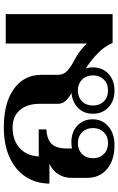

<svg xmlns="http://www.w3.org/2000/svg" viewBox="173 -783 620 1006"><g transform="rotate(-90 483.0 -280.0)"><path d="M912 -560V0H761Q743 -42 708.5 -76Q674 -110 627 -141Q633 -125 633 -103Q633 -53 599 -21.5Q565 10 511 10Q458 10 424 -21.5Q390 -53 390 -103Q390 -150 420 -180.5Q450 -211 498 -215Q470 -232 456 -248Q442 -264 442 -287V-383Q442 -448 409 -486Q376 -524 318 -524Q252 -524 211 -487.5Q170 -451 166 -387H308V-347Q255 -344 231.5 -319Q208 -294 208 -242V-213Q222 -216 241 -216Q294 -216 327.5 -185Q361 -154 361 -104Q361 -54 323.5 -22Q286 10 226 10Q147 10 100.5 -29Q54 -68 54 -134V-214Q54 -294 127 -331H24Q25 -404 61.5 -458Q98 -512 164 -541Q230 -570 319 -570Q447 -570 520.5 -517Q594 -464 594 -373V-286Q594 -257 615 -237.5Q636 -218 675 -198Q695 -188 718 -170.5Q741 -153 758 -135V-560ZM157 -103Q157 -68 179 -46Q201 -24 236 -24Q271 -24 293 -46Q315 -68 315 -103Q315 -138 293 -160Q271 -182 236 -182Q201 -182 179 -160Q157 -138 157 -103ZM591 -103Q591 -138 569 -160Q547 -182 512 -182Q477 -182 455 -160Q433 -138 433 -103Q433 -68 455 -46Q477 -24 512 -24Q547 -24 569 -46Q591 -68 591 -103Z"/></g></svg>

Font: Fahkwang
Style: Bold
Weight: 700
Designer: Suppakit Chalermlarp | Katatrad Co.,Ltd.
Foundry: Cadson Demak Co.,Ltd.
Version: Version 1.000; ttfautohint (v1.6)